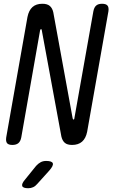

<svg xmlns="http://www.w3.org/2000/svg" viewBox="-20 -760 640 1020"><path d="M126 -670Q133 -705 152.5 -722.5Q172 -740 205 -740Q231 -740 244.5 -728.5Q258 -717 263 -695L366 -131L368 -127Q368 -125 370 -125Q372 -125 373.5 -126.5Q375 -128 375 -131L476 -700Q480 -721 491 -730.5Q502 -740 522 -740Q543 -740 551 -730.5Q559 -721 556 -700L443 -60Q436 -25 416 -7.5Q396 10 363 10Q337 10 324 -1.5Q311 -13 306 -35L202 -599Q202 -602 201 -603.5Q200 -605 198 -605Q196 -605 195 -603.5Q194 -602 193 -599L93 -30Q89 -9 77.5 0.5Q66 10 46 10Q25 10 17.5 0.5Q10 -9 13 -30ZM113 194 172 121Q184 108 196.5 101.5Q209 95 225 95Q256 95 260.5 107.5Q265 120 242 146L178 217Q168 229 156 234.5Q144 240 130 240Q102 240 98 228Q94 216 113 194Z"/></svg>

Font: Maple Mono Light
Style: Italic
Weight: 300
Italic angle: -10°
Monospace: yes
Designer: subframe7536
Version: Version 7.000